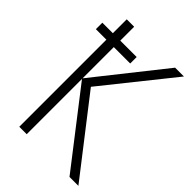

<svg xmlns="http://www.w3.org/2000/svg" viewBox="-210 -808 902 902"><g transform="rotate(45 241.0 -357.0)"><path d="M18.6 -578.6V-621.6H246.6V-578.6ZM481 0H421.9L137.7 -367.2V0H88.4V-713.9H137.7V-371.1L409.7 -713.9H468.3L193.4 -370.6Z"/></g></svg>

Font: Open Sans SemiCondensed Light
Style: Regular
Weight: 300
Width: 4
Designer: Monotype Design Team
Foundry: Monotype Imaging Inc.
Version: Version 3.000